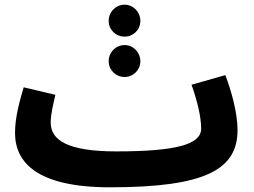

<svg xmlns="http://www.w3.org/2000/svg" viewBox="-20 -777 1084 818"><path d="M511 -621C548 -621 578 -650 578 -688C578 -726 548 -757 511 -757C473 -757 443 -726 443 -688C443 -650 473 -621 511 -621ZM511 -449C548 -449 578 -479 578 -516C578 -554 548 -585 511 -585C473 -585 443 -554 443 -516C443 -479 473 -449 511 -449ZM449 21C858 21 992 -56 992 -223C992 -296 966 -389 940 -457L796 -416C820 -348 837 -280 837 -229C837 -161 729 -132 475 -132C266 -132 196 -181 196 -255C196 -290 207 -334 216 -373L81 -405C66 -354 44 -281 44 -211C44 -84 139 21 449 21Z"/></svg>

Font: Noto Sans Arabic ExtBd
Style: Regular
Weight: 800
Designer: Monotype Design Team, Nadine Chahine, Nizar Qandah and Khaled Hosny
Foundry: Monotype Imaging Inc.
Version: Version 2.012